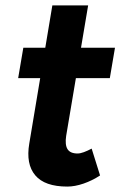

<svg xmlns="http://www.w3.org/2000/svg" viewBox="-20 -676 447 708"><path d="M228 12Q145 12 110 -29.5Q75 -71 88 -147L173 -656H305L224 -175Q219 -142 229 -126Q239 -110 266 -110Q276 -110 289.5 -115Q303 -120 318 -128L349 -29Q320 -10 288 1Q256 12 228 12ZM47 -388 66 -500H404L385 -388Z"/></svg>

Font: Figtree Light
Style: Bold Italic
Weight: 700
Italic angle: -9.5°
Version: Version 2.000